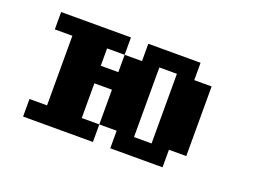

<svg xmlns="http://www.w3.org/2000/svg" viewBox="-81 -624 1162 863"><g transform="rotate(20 500.0 -192.0)"><path d="M583 -26.4H667V-359.4H583ZM333 -276.4H417V-359.4H333ZM83 -26.4H167V-359.4H83V-442.4H417V-359.4H500V-442.4H750V-359.4H833V-26.4H750V57.6H500V-26.4H417V57.6H83ZM417 -26.4V-192.4H333V-26.4Z"/></g></svg>

Font: KH Dot Dougenzaka 12
Style: Regular
Weight: 400
Designer: Original version for X68000 by Keitarou Hiraki (http://hp.vector.co.jp/authors/VA000874/) / TrueType conversion by Homem
Version: Version 1.00.20150527